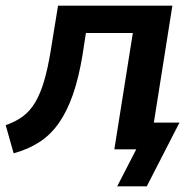

<svg xmlns="http://www.w3.org/2000/svg" viewBox="-28 -525 688 675"><path d="M384 130 451 0H382L397 -94H603L488 130ZM20 14 -8 -85Q27 -97 52.5 -116Q78 -135 96 -165.5Q114 -196 127 -240Q140 -284 150 -345L176 -505H578L498 0H374L439 -409H274L262 -331Q249 -252 228.5 -193Q208 -134 179 -92.5Q150 -51 110.5 -25.5Q71 0 20 14Z"/></svg>

Font: Mulish ExtraLight
Style: Italic
Weight: 200
Italic angle: -9°
Designer: Vernon Adams
Foundry: Vernon Adams
Version: Version 3.603